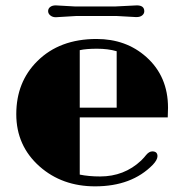

<svg xmlns="http://www.w3.org/2000/svg" viewBox="-20 -673 675 703"><path d="M537.6 -118.7Q556.6 -118.7 556.6 -101.1Q556.6 -87.9 539.6 -69.8Q462.4 9.3 328.1 9.3Q207.5 9.3 125 -63.5Q39.6 -139.2 39.6 -254.9Q39.6 -373 116.7 -449.2Q198.2 -530.3 333.5 -530.3Q441.9 -530.3 515.6 -464.4Q595.2 -393.6 595.2 -278.3Q595.2 -261.7 594.2 -243.2H272V-33.7Q305.2 -26.9 346.7 -26.9Q434.6 -26.9 496.6 -85Q509.3 -97.7 514.6 -105Q525.9 -118.7 537.6 -118.7ZM407.2 -485.4Q375.5 -494.6 335.4 -494.6Q295.4 -494.6 272 -489.3V-278.8H407.2ZM257.3 -614.3 184.1 -609.9Q172.4 -609.9 164.3 -616.5Q156.2 -623 156.2 -632.3Q156.2 -641.6 163.8 -647.5Q171.4 -653.3 184.1 -653.3Q184.1 -653.3 253.4 -649.4H403.3L481 -653.3Q508.3 -653.3 508.3 -631.8Q508.3 -623 500.7 -616.7Q493.2 -610.4 479 -610.4L409.2 -614.3Z"/></svg>

Font: Limelight
Style: Regular
Weight: 400
Designer: Nicole Fally
Foundry: Nicole Fally
Version: Version 1.002